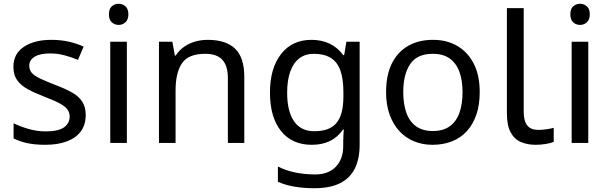

<svg xmlns="http://www.w3.org/2000/svg" viewBox="-20 -757 3221 1017"><path d="M434 -148Q434 -96 408 -61Q382 -26 334 -8Q286 10 220 10Q164 10 123.5 1Q83 -8 52 -24V-104Q84 -88 129.5 -74.5Q175 -61 222 -61Q289 -61 319 -82.5Q349 -104 349 -140Q349 -160 338 -176Q327 -192 298.5 -208Q270 -224 217 -244Q165 -264 128 -284Q91 -304 71 -332Q51 -360 51 -404Q51 -472 106.5 -509Q162 -546 252 -546Q301 -546 343.5 -536.5Q386 -527 423 -510L393 -440Q359 -454 322 -464Q285 -474 246 -474Q192 -474 163.5 -456.5Q135 -439 135 -409Q135 -387 148 -371.5Q161 -356 191.5 -341.5Q222 -327 273 -307Q324 -288 360 -268Q396 -248 415 -219.5Q434 -191 434 -148Z M652 -536V0H564V-536ZM609 -737Q629 -737 644.5 -723.5Q660 -710 660 -681Q660 -653 644.5 -639Q629 -625 609 -625Q587 -625 572 -639Q557 -653 557 -681Q557 -710 572 -723.5Q587 -737 609 -737Z M1080 -546Q1176 -546 1225 -499.5Q1274 -453 1274 -349V0H1187V-343Q1187 -408 1158 -440Q1129 -472 1067 -472Q978 -472 944 -422Q910 -372 910 -278V0H822V-536H893L906 -463H911Q929 -491 955.5 -509.5Q982 -528 1014 -537Q1046 -546 1080 -546Z M1630 -546Q1683 -546 1725.5 -526Q1768 -506 1798 -465H1803L1815 -536H1885V9Q1885 85 1859 136.5Q1833 188 1780 214Q1727 240 1645 240Q1587 240 1538.5 231.5Q1490 223 1452 206V125Q1490 145 1541 156Q1592 167 1650 167Q1719 167 1758.5 126.5Q1798 86 1798 16V-5Q1798 -17 1799 -39.5Q1800 -62 1801 -71H1797Q1769 -30 1727.5 -10Q1686 10 1631 10Q1527 10 1468.5 -63Q1410 -136 1410 -267Q1410 -395 1468.5 -470.5Q1527 -546 1630 -546ZM1642 -472Q1597 -472 1565.5 -448Q1534 -424 1517.5 -378Q1501 -332 1501 -266Q1501 -167 1537.5 -114.5Q1574 -62 1644 -62Q1685 -62 1714 -72.5Q1743 -83 1762 -105.5Q1781 -128 1790 -163Q1799 -198 1799 -246V-267Q1799 -340 1782.5 -385Q1766 -430 1731 -451Q1696 -472 1642 -472Z M2521 -269Q2521 -202 2503.5 -150.5Q2486 -99 2453.5 -63Q2421 -27 2374.5 -8.5Q2328 10 2271 10Q2218 10 2173 -8.5Q2128 -27 2095 -63Q2062 -99 2043.5 -150.5Q2025 -202 2025 -269Q2025 -358 2055 -419.5Q2085 -481 2141 -513.5Q2197 -546 2274 -546Q2347 -546 2402.5 -513.5Q2458 -481 2489.5 -419.5Q2521 -358 2521 -269ZM2116 -269Q2116 -206 2132.5 -159.5Q2149 -113 2184 -88Q2219 -63 2273 -63Q2327 -63 2362 -88Q2397 -113 2413.5 -159.5Q2430 -206 2430 -269Q2430 -333 2413 -378Q2396 -423 2361.5 -447.5Q2327 -472 2272 -472Q2190 -472 2153 -418Q2116 -364 2116 -269Z M2818 10Q2774 10 2739.5 -4.5Q2705 -19 2685 -55.5Q2665 -92 2665 -157V-714H2754V-165Q2754 -117 2772.5 -93Q2791 -69 2831 -69Q2853 -69 2876.5 -72.5Q2900 -76 2913 -80V-6Q2899 1 2871.5 5.5Q2844 10 2818 10Z M3096 -536V0H3008V-536ZM3053 -737Q3073 -737 3088.5 -723.5Q3104 -710 3104 -681Q3104 -653 3088.5 -639Q3073 -625 3053 -625Q3031 -625 3016 -639Q3001 -653 3001 -681Q3001 -710 3016 -723.5Q3031 -737 3053 -737Z"/></svg>

Font: ltelugu25
Style: Book
Weight: 400
Designer: Jelle Bosma - Monotype Design Team
Foundry: Monotype Imaging Inc.
Version: Version 2.003